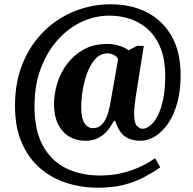

<svg xmlns="http://www.w3.org/2000/svg" viewBox="-20 -734 902 896"><path d="M437 142Q360 142 290 119.5Q220 97 166 50Q112 3 81 -69Q50 -141 50 -240Q50 -353 87 -441Q124 -529 187 -590Q250 -651 330 -682.5Q410 -714 496 -714Q595 -714 668.5 -675Q742 -636 782.5 -562.5Q823 -489 823 -384Q823 -312 807.5 -255Q792 -198 765 -158.5Q738 -119 704.5 -98Q671 -77 634 -77Q593 -77 563.5 -97Q534 -117 518 -170H511Q498 -144 480 -123Q462 -102 437 -89.5Q412 -77 378 -77Q337 -77 304 -96Q271 -115 251.5 -153.5Q232 -192 232 -248Q232 -295 247 -344.5Q262 -394 293 -435.5Q324 -477 370.5 -503Q417 -529 481 -529Q511 -529 539.5 -519.5Q568 -510 580 -499L619 -520H651L612 -273Q611 -261 609 -247Q607 -233 606.5 -221Q606 -209 606 -203Q606 -159 619.5 -146Q633 -133 644 -133Q662 -133 681 -148Q700 -163 716 -194Q732 -225 741.5 -271.5Q751 -318 751 -380Q751 -473 717.5 -535.5Q684 -598 624.5 -629.5Q565 -661 490 -661Q423 -661 361 -632Q299 -603 249.5 -548Q200 -493 170.5 -415Q141 -337 141 -237Q141 -126 180 -54.5Q219 17 288 51Q357 85 447 85Q502 85 549.5 73.5Q597 62 636 43.5Q675 25 704 4L728 47Q692 72 650 94Q608 116 556 129Q504 142 437 142ZM414 -136Q432 -136 445.5 -145Q459 -154 468.5 -170Q478 -186 484 -206Q490 -226 494 -247L531 -457Q525 -471 510.5 -478Q496 -485 482 -485Q449 -485 425.5 -459.5Q402 -434 387.5 -395Q373 -356 366 -313Q359 -270 359 -236Q359 -183 374 -159.5Q389 -136 414 -136Z"/></svg>

Font: Noto Serif Khmer SemiCondensed ExtraBold
Style: Regular
Weight: 800
Width: 4
Designer: Danh Hong and the Monotype Design Team
Foundry: Monotype Imaging Inc.
Version: Version 2.004